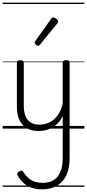

<svg xmlns="http://www.w3.org/2000/svg" viewBox="-20 -968 655 1445"><path d="M270 18Q222 18 185 -1.5Q148 -21 127.5 -61.5Q107 -102 107 -166V-496Q107 -505 113 -509.5Q119 -514 132 -514Q146 -514 152.5 -509.5Q159 -505 159 -496V-171Q159 -127 171.5 -95.5Q184 -64 210 -47Q236 -30 277 -30Q306 -30 333 -39Q360 -48 383 -67Q406 -86 424 -116Q442 -146 452 -187V-496Q452 -506 458.5 -510.5Q465 -515 479 -515Q492 -515 498 -510.5Q504 -506 504 -496V223Q504 300 479 352Q454 404 407.5 430.5Q361 457 297 457Q252 457 217 444.5Q182 432 156.5 408.5Q131 385 114 355Q108 345 110.5 336Q113 327 126 321Q137 315 144.5 316.5Q152 318 157 328Q182 368 216 388Q250 408 304 408Q350 408 383 388Q416 368 434 326.5Q452 285 452 220V-95Q437 -63 415.5 -41Q394 -19 370 -6Q346 7 320.5 12.5Q295 18 270 18ZM268 -623Q261 -623 251 -631Q241 -639 241 -647Q241 -649 242.5 -651.5Q244 -654 246 -659L365 -827Q369 -833 372.5 -835Q376 -837 382 -837Q388 -837 396.5 -832Q405 -827 411.5 -820.5Q418 -814 418 -807Q418 -803 416.5 -800Q415 -797 412 -793L281 -632Q275 -623 268 -623ZM0 428H615V438H0ZM0 -20H615V0H0ZM0 -505H615V-500H0ZM0 -948H615V-938H0Z"/></svg>

Font: Playwrite US Modern Guides
Style: Regular
Weight: 400
Designer: Veronika Burian, José Scaglione
Foundry: TypeTogether
Version: Version 1.003